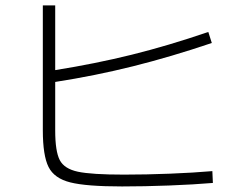

<svg xmlns="http://www.w3.org/2000/svg" viewBox="-20 -710 904 698"><path d="M135.7 -236.3V-690.4H180.7V-455.1Q327.1 -478.5 458.5 -511Q589.8 -543.5 737.3 -593.8L750 -553.7Q601.1 -503.4 463.4 -469Q325.7 -434.6 180.7 -412.1V-235.4Q180.7 -159.7 197.3 -127.9Q213.9 -96.2 263.4 -85.7Q313 -75.2 430.7 -75.2Q511.2 -75.2 597.4 -78.6Q683.6 -82 752 -87.9L753.9 -44.9Q685.1 -39.1 594.5 -35.6Q503.9 -32.2 423.8 -32.2Q293.9 -32.2 235.6 -46.9Q177.2 -61.5 156.5 -103Q135.7 -144.5 135.7 -236.3Z"/></svg>

Font: Pretendard GOV ExtraLight
Style: Regular
Weight: 200
Designer: Base glyphs from Inter by Rasmus Andersson; Hangeul glyphs from Noto Sans CJK(Source Han Sans) by Jang Soo-young and Kan
Foundry: Kil Hyung-jin
Version: Version 1.309